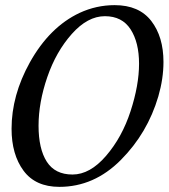

<svg xmlns="http://www.w3.org/2000/svg" viewBox="-20 -715 656 747"><path d="M596 -340Q554 -197 450 -92.5Q346 12 211 12Q118 12 71.5 -51Q25 -114 25 -214Q25 -344 96 -472Q173 -610 290 -665Q355 -695 426 -695Q521 -695 568.5 -633.5Q616 -572 616 -474Q616 -409 596 -340ZM262 -36Q330 -36 392.5 -108.5Q455 -181 488 -282.5Q521 -384 521 -467Q521 -550 488 -601Q455 -652 388 -652Q321 -652 259.5 -583Q198 -514 164 -415Q130 -316 130 -226Q130 -136 162 -86Q194 -36 262 -36Z"/></svg>

Font: Playball
Style: Regular
Weight: 400
Designer: Robert E. Leuschke
Foundry: Robert E. Leuschke
Version: Version 1.001